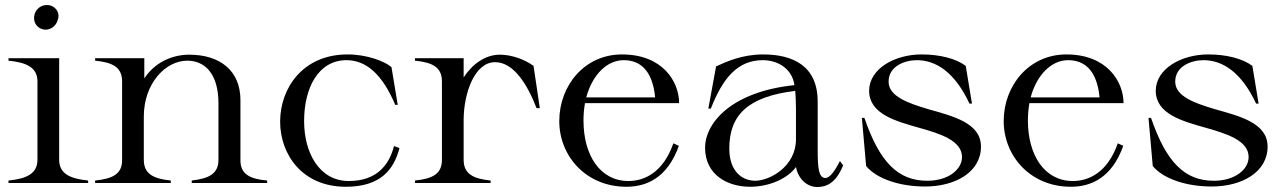

<svg xmlns="http://www.w3.org/2000/svg" viewBox="-20 -733 5142 769"><path d="M14 -10V0H333V-10C263 -17 217 -36 217 -93V-500H14V-490C84 -483 130 -464 130 -407V-93C130 -36 84 -17 14 -10ZM211 -652C222 -680 205 -704 182 -711C157 -718 129 -706 119 -678C110 -648 125 -623 150 -616C173 -609 202 -622 211 -652Z M943 -93V-332C943 -451 860 -514 738 -514C669 -514 600 -483 558 -419V-500H361V-490C431 -483 469 -464 469 -407V-93C470 -36 431 -17 361 -10V0H664V-10C595 -17 556 -36 556 -93V-266C556 -399 643 -490 730 -490C801 -490 855 -437 855 -319V-93C855 -37 817 -18 748 -10V0H1050V-10C980 -16 942 -36 943 -93Z M1365 15C1503 15 1557 -52 1580 -140L1558 -148C1538 -69 1486 -8 1377 -8C1259 -8 1198 -121 1198 -248C1198 -381 1255 -492 1368 -492C1445 -492 1511 -437 1563 -313H1573L1548 -464C1522 -487 1451 -515 1372 -515C1193 -515 1102 -380 1102 -246C1102 -115 1190 15 1365 15Z M1837 -93V-255C1838 -363 1882 -484 1963 -484C2038 -484 2093 -393 2129 -300H2142L2117 -469C2082 -495 2029 -514 1982 -514C1925 -514 1873 -478 1837 -423V-500H1642V-490C1712 -483 1750 -464 1750 -407V-93C1750 -36 1712 -17 1642 -10V0H1945V-10C1876 -17 1837 -36 1837 -93Z M2489 15C2569 15 2653 -20 2699 -149L2677 -159C2636 -42 2561 -8 2497 -8C2383 -8 2317 -112 2317 -250C2317 -275 2319 -298 2323 -320H2700C2700 -405 2635 -515 2471 -515C2321 -515 2220 -390 2220 -248C2220 -109 2326 15 2489 15ZM2328 -343C2353 -435 2412 -492 2478 -492C2540 -492 2593 -456 2604 -343Z M2984 15C3066 15 3137 -21 3168 -64C3178 -13 3215 16 3253 16C3290 16 3328 1 3357 -71L3344 -88C3321 -42 3301 -20 3286 -20C3259 -21 3255 -58 3255 -134V-326C3255 -470 3155 -515 3036 -515C2953 -515 2889 -486 2848 -467L2817 -298H2827C2875 -421 2935 -492 3035 -492C3098 -492 3153 -456 3162 -392C2910 -366 2804 -241 2804 -141C2804 -32 2895 15 2984 15ZM3004 -9C2948 -10 2901 -51 2901 -138C2901 -272 2975 -346 3165 -369C3167 -349 3168 -311 3168 -296V-175C3168 -66 3063 -9 3004 -9Z M3685 14C3807 14 3909 -44 3909 -146C3909 -241 3796 -268 3697 -296C3617 -320 3539 -347 3539 -406C3539 -469 3605 -492 3652 -492C3729 -492 3804 -444 3863 -318H3873L3848 -469C3810 -498 3745 -515 3671 -515C3564 -515 3461 -458 3461 -369C3462 -276 3567 -248 3662 -221C3748 -197 3833 -169 3833 -104C3833 -54 3778 -9 3694 -9C3576 -9 3503 -84 3442 -261H3432L3449 -68C3492 -16 3585 14 3685 14Z M4269 15C4349 15 4433 -20 4479 -149L4457 -159C4416 -42 4341 -8 4277 -8C4163 -8 4097 -112 4097 -250C4097 -275 4099 -298 4103 -320H4480C4480 -405 4415 -515 4251 -515C4101 -515 4000 -390 4000 -248C4000 -109 4106 15 4269 15ZM4108 -343C4133 -435 4192 -492 4258 -492C4320 -492 4373 -456 4384 -343Z M4833 14C4955 14 5057 -44 5057 -146C5057 -241 4944 -268 4845 -296C4765 -320 4687 -347 4687 -406C4687 -469 4753 -492 4800 -492C4877 -492 4952 -444 5011 -318H5021L4996 -469C4958 -498 4893 -515 4819 -515C4712 -515 4609 -458 4609 -369C4610 -276 4715 -248 4810 -221C4896 -197 4981 -169 4981 -104C4981 -54 4926 -9 4842 -9C4724 -9 4651 -84 4590 -261H4580L4597 -68C4640 -16 4733 14 4833 14Z"/></svg>

Font: Sprat
Style: Regular
Weight: 400
Designer: Ethan Nakache
Foundry: Collletttivo
Version: Version 2.000;Glyphs 3.2 (3217)